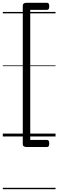

<svg xmlns="http://www.w3.org/2000/svg" viewBox="-20 -970 415 1365"><path d="M330 -925Q330 -911 326 -905.5Q322 -900 314 -900H195V25H314Q322 25 326 30.5Q330 36 330 50Q330 64 326 69.5Q322 75 314 75H169Q142 75 142 56V-931Q142 -950 169 -950H314Q322 -950 326 -944.5Q330 -939 330 -925ZM0 365H375V375H0ZM0 -20H375V0H0ZM0 -505H375V-500H0ZM0 -885H375V-875H0Z"/></svg>

Font: Playwrite IT Moderna Guides
Style: Regular
Weight: 400
Designer: Veronika Burian, José Scaglione
Foundry: TypeTogether
Version: Version 1.003